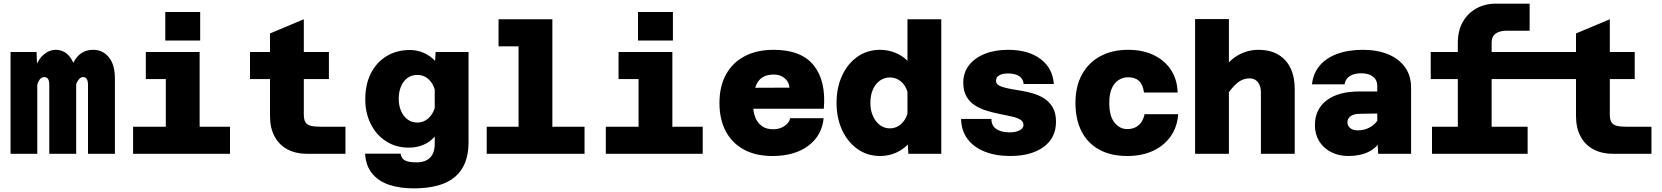

<svg xmlns="http://www.w3.org/2000/svg" viewBox="-20 -846 9140 1056"><path d="M464 0V-379Q464 -400 457.5 -411Q451 -422 437 -422Q417 -422 402.5 -392Q388 -362 376 -287L366 -375Q358 -465 393.5 -518.5Q429 -572 492 -572Q545 -572 578.5 -531.5Q612 -491 612 -412V0ZM38 0V-560H181L185 -459V0ZM251 0V-379Q251 -402 244 -412Q237 -422 224 -422Q201 -422 188.5 -390.5Q176 -359 165 -287L166 -381Q161 -439 177.5 -482Q194 -525 223.5 -548.5Q253 -572 286 -572Q337 -572 368 -528Q399 -484 399 -414V0Z M892 0V-560H1078V0ZM712 0V-149H1245V0ZM782 -411V-560H985V-411ZM889 -623V-780H1081V-623Z M1668 0Q1608 0 1562 -24Q1516 -48 1490.5 -95Q1465 -142 1465 -208V-662L1651 -740V-217Q1651 -188 1660 -173.5Q1669 -159 1690 -154Q1711 -149 1744 -149H1880V0ZM1355 -411V-560H1789V-411Z M2373 -511 2376 -560H2557V-63Q2557 63 2483 126.5Q2409 190 2255 190Q2179 190 2120.5 170.5Q2062 151 2027 108.5Q1992 66 1988 -1H2183Q2187 25 2207 36Q2227 47 2270 47Q2320 47 2345.5 21Q2371 -5 2371 -55V-95Q2344 -64 2307.5 -49Q2271 -34 2229 -34Q2158 -34 2104 -68.5Q2050 -103 2019.5 -163.5Q1989 -224 1989 -300Q1989 -383 2020.5 -444Q2052 -505 2107.5 -538Q2163 -571 2234 -571Q2275 -571 2311 -555Q2347 -539 2373 -511ZM2276 -172Q2309 -172 2334.5 -194Q2360 -216 2371 -252V-354Q2360 -391 2334.5 -412.5Q2309 -434 2276 -434Q2244 -434 2221 -417Q2198 -400 2185.5 -370.5Q2173 -341 2173 -303Q2173 -266 2185.5 -236.5Q2198 -207 2221 -189.5Q2244 -172 2276 -172Z M2832 0V-740H3018V0ZM2657 0V-149H3195V0ZM2722 -591V-740H2925V-591Z M3492 0V-560H3678V0ZM3312 0V-149H3845V0ZM3382 -411V-560H3585V-411ZM3489 -623V-780H3681V-623Z M4229 12Q4137 12 4072 -23Q4007 -58 3972 -123.5Q3937 -189 3937 -280Q3937 -370 3972.5 -435.5Q4008 -501 4075 -536.5Q4142 -572 4235 -572Q4387 -572 4455.5 -486.5Q4524 -401 4511 -248H4082L4083 -363L4322 -364Q4320 -395 4296 -415.5Q4272 -436 4236 -436Q4174 -436 4148 -395Q4122 -354 4122 -271Q4122 -231 4134 -200.5Q4146 -170 4170.5 -152.5Q4195 -135 4233 -135Q4267 -135 4294 -152.5Q4321 -170 4326 -196H4510Q4501 -101 4426 -44.5Q4351 12 4229 12Z M4821 -572Q4864 -572 4903.5 -556Q4943 -540 4971 -512V-740H5157V0H4976L4973 -51Q4945 -22 4905.5 -5Q4866 12 4821 12Q4750 12 4696 -26.5Q4642 -65 4611.5 -131Q4581 -197 4581 -280Q4581 -364 4611.5 -430Q4642 -496 4696 -534Q4750 -572 4821 -572ZM4875 -140Q4908 -140 4934 -162Q4960 -184 4971 -220V-341Q4960 -378 4934 -399Q4908 -420 4874 -420Q4843 -420 4818.5 -402Q4794 -384 4780.5 -352.5Q4767 -321 4767 -280Q4767 -240 4781 -208.5Q4795 -177 4819 -158.5Q4843 -140 4875 -140Z M5536 12Q5456 12 5395 -12.5Q5334 -37 5300.5 -83Q5267 -129 5266 -192H5433Q5432 -156 5459 -137Q5486 -118 5533 -118Q5566 -118 5587.5 -129Q5609 -140 5609 -159Q5609 -178 5591 -188.5Q5573 -199 5543.5 -205.5Q5514 -212 5479 -219Q5444 -226 5408.5 -236.5Q5373 -247 5343.5 -265.5Q5314 -284 5296 -314.5Q5278 -345 5278 -391Q5278 -446 5309 -486.5Q5340 -527 5395.5 -549.5Q5451 -572 5525 -572Q5636 -572 5703 -521.5Q5770 -471 5776 -384H5610Q5608 -412 5586 -427Q5564 -442 5524 -442Q5493 -442 5475.5 -431.5Q5458 -421 5458 -402Q5458 -384 5476 -375Q5494 -366 5523 -360Q5552 -354 5587.5 -348.5Q5623 -343 5658.5 -333Q5694 -323 5723 -304.5Q5752 -286 5770 -255Q5788 -224 5788 -176Q5788 -88 5720 -38Q5652 12 5536 12Z M6180 12Q6090 12 6026 -23Q5962 -58 5928.5 -123.5Q5895 -189 5895 -280Q5895 -371 5931 -436.5Q5967 -502 6032 -537Q6097 -572 6185 -572Q6266 -572 6326.5 -542.5Q6387 -513 6421 -460.5Q6455 -408 6457 -337H6272Q6266 -381 6244.5 -401Q6223 -421 6185 -421Q6155 -421 6131 -405Q6107 -389 6094 -358Q6081 -327 6081 -280Q6081 -207 6110 -171.5Q6139 -136 6180 -136Q6205 -136 6224.5 -145.5Q6244 -155 6257 -173.5Q6270 -192 6275 -218H6460Q6455 -148 6419 -96.5Q6383 -45 6322 -16.5Q6261 12 6180 12Z M6915 0V-338Q6915 -373 6898.5 -394Q6882 -415 6852 -415Q6817 -415 6787 -391.5Q6757 -368 6720 -312L6702 -456Q6743 -518 6794 -545Q6845 -572 6901 -572Q6966 -572 7010.5 -545.5Q7055 -519 7078 -471Q7101 -423 7101 -357V0ZM6553 0V-741H6739V0Z M7560 0 7555 -87V-374Q7555 -406 7531.5 -424.5Q7508 -443 7467 -443Q7427 -443 7403 -427Q7379 -411 7375 -382H7196Q7202 -441 7237 -483.5Q7272 -526 7333 -549Q7394 -572 7476 -572Q7555 -572 7614.5 -547.5Q7674 -523 7707.5 -476.5Q7741 -430 7741 -364V0ZM7396 12Q7343 12 7301 -9.5Q7259 -31 7235.5 -69.5Q7212 -108 7212 -157Q7212 -245 7276.5 -294Q7341 -343 7457 -343H7571L7570 -222L7459 -220Q7427 -220 7409 -207.5Q7391 -195 7391 -173Q7391 -154 7406 -141.5Q7421 -129 7447 -129Q7485 -129 7515 -146Q7545 -163 7563 -193L7581 -84Q7555 -35 7508.5 -11.5Q7462 12 7396 12Z M7998 0V-610Q7998 -675 8024 -723Q8050 -771 8098 -798.5Q8146 -826 8209 -826H8393V-677H8266Q8243 -677 8224 -670.5Q8205 -664 8194.5 -649.5Q8184 -635 8184 -610V0ZM7849 -411V-560H8571V-411ZM7856 0V-149H8382V0ZM8851 0Q8791 0 8745 -24Q8699 -48 8673.5 -95Q8648 -142 8648 -208V-662L8834 -740V-217Q8834 -188 8843 -173.5Q8852 -159 8872.5 -154Q8893 -149 8926 -149H9063V0ZM8538 -411V-560H8971V-411Z"/></svg>

Font: Azeret Mono Thin ExtraBold
Style: Regular
Weight: 800
Version: Version 1.002